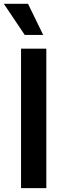

<svg xmlns="http://www.w3.org/2000/svg" viewBox="-38 -981 333 1001"><path d="M90.9 -799H187.1L108 -961.3H-18.1ZM203.5 -727.3H71.7V0H203.5Z"/></svg>

Font: RA Gorm Semi Bold
Style: Regular
Weight: 600
Designer: Rasmus Andersson
Foundry: rsms
Version: Version 3.000;hotconv 1.0.109;makeotfexe 2.5.65596